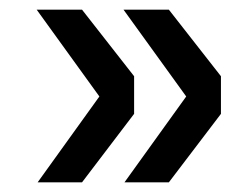

<svg xmlns="http://www.w3.org/2000/svg" viewBox="-20 -462 520 398"><path d="M236 -442H330L438 -304V-226L330 -84H238L366 -262ZM56 -442H150L258 -304V-226L150 -84H58L186 -262Z"/></svg>

Font: Liter
Style: Regular
Weight: 400
Designer: Anton Skugarov
Foundry: skugi
Version: Version 1.004; ttfautohint (v1.8.4.7-5d5b)